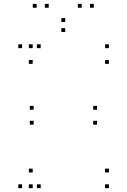

<svg xmlns="http://www.w3.org/2000/svg" viewBox="-20 -971 660 1001"><path d="M192.2 -720V-740H172.2V-720ZM95.3 -720V-740H75.3V-720ZM95.3 10V-10H75.3V10ZM192.2 10V-10H172.2V10ZM150.5 -71.8V-91.8H130.5V-71.8ZM150.5 10V-10H130.5V10ZM547.7 10V-10H527.7V10ZM547.7 -71.8V-91.8H527.7V-71.8ZM155.5 -399V-419H135.5V-399ZM155.5 -321.2V-341.2H135.5V-321.2ZM485.8 -321.2V-341.2H465.8V-321.2ZM485.8 -399V-419H465.8V-399ZM547.7 -720V-740H527.7V-720ZM150.5 -720V-740H130.5V-720ZM150.5 -638.2V-658.2H130.5V-638.2ZM547.7 -638.2V-658.2H527.7V-638.2ZM320 -804.3V-824.3H300V-804.3ZM469 -930.7V-950.7H449V-930.7ZM406 -930.7V-950.7H386V-930.7ZM320 -856.5V-876.5H300V-856.5ZM234 -930.7V-950.7H214V-930.7ZM171 -930.7V-950.7H151V-930.7Z"/></svg>

Font: Monaspace Neon Dots Var
Style: Regular
Weight: 400
Designer: Riley Cran and the Lettermatic Team
Version: Version 1.100 (Monaspace Neon Dots)